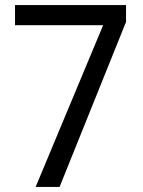

<svg xmlns="http://www.w3.org/2000/svg" viewBox="-20 -734 560 754"><path d="M120 0H214L475 -648V-714H39V-635H385Z"/></svg>

Font: Noto Sans Gujarati UI SemiCondensed
Style: Regular
Weight: 400
Width: 4
Designer: Jelle Bosma - Monotype Design Team, Universal Thirst
Foundry: Monotype Imaging Inc.
Version: Version 2.106